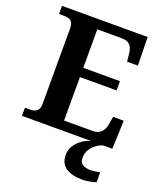

<svg xmlns="http://www.w3.org/2000/svg" viewBox="-169 -823 991 1171"><g transform="rotate(20 326.5 -237.0)"><path d="M28.1 0V-53H63.2Q80.5 -53 93.5 -58.7Q106.5 -64.3 114 -76.8Q121.4 -89.3 121.4 -109.6V-599.4Q121.4 -626.8 113.3 -639.7Q105.2 -652.7 91.6 -656.8Q78.1 -661 62 -661H28.1V-714H583.8L587.6 -529.7H517.6L512.6 -576.8Q510.6 -601.7 502.6 -618.4Q494.5 -635.2 478.9 -644.1Q463.3 -653 436.8 -653H279.2V-403.2H517.3V-343.2H279.2V-61H464.1Q490.3 -61 506.6 -71.1Q522.9 -81.1 532.3 -98.2Q541.6 -115.2 544.6 -137.2L552.2 -184.3H621.6L614.6 0ZM509.1 240Q436.4 240 398.2 213.5Q359.9 187 359.9 130Q359.9 99 376.9 72Q393.9 45 420.7 26Q447.5 7 477.9 0H555.2Q534.2 6 512.7 21.5Q491.2 37 476.7 60Q462.2 83 462.2 115Q462.2 142.8 481.7 155.5Q501.2 168.1 531.2 168.1Q545.2 168.1 560.7 166.1Q576.2 164.1 594.2 160.1V224Q584.2 229 568.2 232.5Q552.2 236 536.1 238Q520.1 240 509.1 240Z"/></g></svg>

Font: Noto Serif Sinhala
Style: Regular
Weight: 400
Designer: Jelle Bosma - Monotype Design Team
Foundry: Monotype Imaging Inc.
Version: Version 2.006